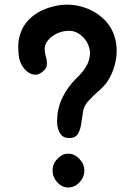

<svg xmlns="http://www.w3.org/2000/svg" viewBox="-20 -779 604 847"><path d="M64 -525Q60 -551 60.5 -578Q61 -605 70 -631Q81 -665 106 -691Q131 -717 163 -732Q197 -748 232.5 -754.5Q268 -761 302.5 -757Q337 -753 369.5 -739.5Q402 -726 431 -701Q462 -674 477.5 -638.5Q493 -603 494.5 -565Q496 -527 485.5 -489.5Q475 -452 454 -420Q454 -420 453 -418Q436 -395 414 -376.5Q392 -358 373 -337Q351 -314 347 -290.5Q343 -267 339 -238Q336 -210 324.5 -189.5Q313 -169 282 -170Q261 -171 250.5 -183.5Q240 -196 235.5 -213.5Q231 -231 232 -250.5Q233 -270 235 -285Q241 -320 257 -351.5Q273 -383 296 -411Q309 -426 322 -438.5Q335 -451 346 -465Q357 -479 365 -495Q373 -511 376 -532Q379 -551 373 -570.5Q367 -590 355 -605.5Q343 -621 326 -631.5Q309 -642 289 -643Q271 -644 251 -638.5Q231 -633 214 -621.5Q197 -610 186.5 -594Q176 -578 177 -558Q178 -546 181.5 -533.5Q185 -521 186.5 -509.5Q188 -498 185.5 -487Q183 -476 172 -466Q154 -449 136 -449.5Q118 -450 103 -461Q88 -472 77.5 -489.5Q67 -507 64 -525ZM352 -26Q352 3 330 26Q309 48 281 48Q254 48 233 26Q212 2 212 -26Q212 -57 233 -78Q254 -101 281 -101Q309 -101 330 -78Q352 -56 352 -26Z"/></svg>

Font: Jua
Style: Regular
Weight: 400
Version: Version 1.001